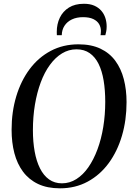

<svg xmlns="http://www.w3.org/2000/svg" viewBox="-20 -987 700 1018"><path d="M298 11.5Q230.5 11.5 182 -11.5Q133.5 -34.5 102.2 -76.5Q71 -118.5 56.2 -175Q41.5 -231.5 41.5 -299Q41.5 -394 66.2 -476.2Q91 -558.5 137.2 -620.5Q183.5 -682.5 249 -717.2Q314.5 -752 396 -752Q464 -752 512.5 -729Q561 -706 591.5 -664.5Q622 -623 636.5 -567Q651 -511 651 -445.5Q651 -350.5 626.8 -267.8Q602.5 -185 556.5 -122.2Q510.5 -59.5 445 -24Q379.5 11.5 298 11.5ZM308.5 -15Q349.5 -15 385 -37.5Q420.5 -60 448.5 -100.2Q476.5 -140.5 496.8 -195Q517 -249.5 527.5 -313.8Q538 -378 538 -447Q538 -509 529.5 -560Q521 -611 502.8 -648Q484.5 -685 455.5 -705.2Q426.5 -725.5 385.5 -725.5Q344.5 -725.5 309 -704Q273.5 -682.5 244.8 -643.2Q216 -604 196 -550.2Q176 -496.5 165.2 -432.2Q154.5 -368 154.5 -296.5Q154.5 -235 163.8 -183.8Q173 -132.5 192 -94.5Q211 -56.5 240 -35.8Q269 -15 308.5 -15ZM425 -967Q457 -967 479.8 -957Q502.5 -947 517 -930.2Q531.5 -913.5 538.5 -892Q545.5 -870.5 545.5 -847Q545.5 -831 543.2 -820.5Q541 -810 538.5 -800.5H513Q513.5 -803.5 514.2 -807.8Q515 -812 515 -823Q515 -842.5 505.5 -859Q496 -875.5 475 -885.8Q454 -896 420 -896Q386.5 -896 361.2 -884Q336 -872 322 -850.5Q308 -829 307.5 -800.5H281.5Q281.5 -805 281.2 -808Q281 -811 281 -818Q281 -859.5 297.2 -893.2Q313.5 -927 345.5 -947Q377.5 -967 425 -967Z"/></svg>

Font: Merriweather 144pt
Style: Italic
Weight: 400
Italic angle: -7.8°
Version: Version 2.101